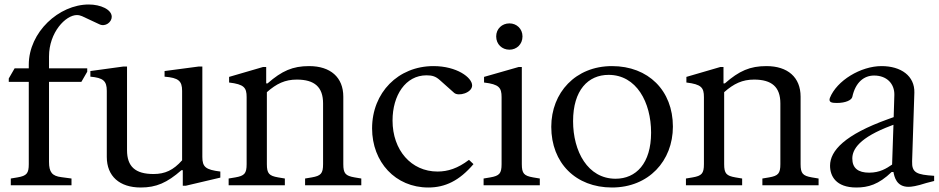

<svg xmlns="http://www.w3.org/2000/svg" viewBox="-20 -824 4176 854"><path d="M28 0H298V-30L253 -36C212 -41 198 -58 198 -104V-460H342L368 -505V-520H198V-573C198 -680 272 -757 322 -757C330 -757 338 -755 345 -752L422 -716C449 -703 477 -726 477 -749C477 -782 427 -804 375 -804C242 -804 108 -681 108 -536V-520H45L19 -475V-460H108V-94C108 -53 99 -42 58 -35L28 -30Z M606 10C675 10 723 -11 787 -67H793V2H807L960 -34V-61C895 -69 880 -81 880 -126V-528H863L712 -508V-483C774 -478 790 -464 790 -420V-111C751 -67 714 -50 663 -50C582 -50 545 -83 545 -156V-528H528L382 -508V-483C439 -478 455 -464 455 -420V-126C455 -40 512 10 606 10Z M997 0H1247V-30L1217 -35C1177 -42 1167 -52 1167 -94V-414C1210 -452 1248 -470 1300 -470C1379 -470 1417 -437 1417 -364V-94C1417 -52 1407 -42 1367 -35L1337 -30V0H1587V-30L1557 -35C1517 -42 1507 -52 1507 -94V-394C1507 -480 1450 -530 1355 -530C1282 -530 1234 -509 1170 -453H1164V-526H1150L999 -482V-457C1066 -449 1077 -434 1077 -392V-94C1077 -52 1067 -42 1027 -35L997 -30Z M1885 10C1960 10 2023 -20 2086 -94L2066 -113C2016 -75 1972 -61 1926 -61C1809 -61 1726 -156 1726 -288C1726 -400 1784 -489 1877 -489C1903 -489 1918 -484 1936 -468L2000 -411C2019 -394 2080 -411 2080 -444C2080 -479 2012 -530 1908 -530C1751 -530 1635 -412 1635 -253C1635 -103 1739 10 1885 10Z M2246 -603C2278 -603 2304 -627 2304 -662C2304 -696 2278 -720 2246 -720C2213 -720 2187 -696 2187 -662C2187 -627 2213 -603 2246 -603ZM2131 0H2381V-30L2351 -35C2311 -42 2301 -52 2301 -94V-526H2287L2133 -482V-457C2200 -449 2211 -434 2211 -392V-94C2211 -52 2201 -42 2161 -35L2131 -30Z M2702 10C2865 10 2973 -108 2973 -261C2973 -421 2864 -530 2702 -530C2540 -530 2432 -412 2432 -260C2432 -99 2541 10 2702 10ZM2718 -29C2594 -29 2529 -151 2529 -285C2529 -423 2596 -491 2687 -491C2811 -491 2876 -369 2876 -234C2876 -97 2809 -29 2718 -29Z M3031 0H3281V-30L3251 -35C3211 -42 3201 -52 3201 -94V-414C3244 -452 3282 -470 3334 -470C3413 -470 3451 -437 3451 -364V-94C3451 -52 3441 -42 3401 -35L3371 -30V0H3621V-30L3591 -35C3551 -42 3541 -52 3541 -94V-394C3541 -480 3484 -530 3389 -530C3316 -530 3268 -509 3204 -453H3198V-526H3184L3033 -482V-457C3100 -449 3111 -434 3111 -392V-94C3111 -52 3101 -42 3061 -35L3031 -30Z M3789 10C3841 10 3888 -3 3946 -59H3954C3958 -38 3967 7 4021 7C4034 7 4057 4 4100 -10L4135 -19V-42C4058 -47 4035 -55 4037 -107L4047 -412C4049 -486 3988 -530 3901 -530C3809 -530 3702 -466 3671 -388C3665 -369 3679 -366 3702 -366C3742 -366 3768 -379 3771 -393C3785 -458 3823 -488 3868 -488C3925 -488 3959 -451 3958 -402L3955 -303L3930 -294C3738 -225 3672 -154 3672 -87C3672 -41 3698 10 3789 10ZM3846 -56C3797 -56 3771 -76 3771 -119C3771 -159 3801 -212 3946 -266L3954 -269L3948 -92C3923 -75 3894 -56 3846 -56Z"/></svg>

Font: Hedvig Letters Serif 24pt
Style: Regular
Weight: 400
Designer: Alexander Örn & Tor Weibull
Foundry: Kanon Foundry
Version: Version 1.000